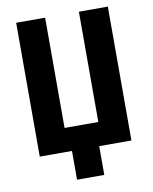

<svg xmlns="http://www.w3.org/2000/svg" viewBox="-92 -767 784 986"><g transform="rotate(-10 300.0 -274.0)"><path d="M229 0H61V-698H212V-123H388V-698H539V0H371V150H229Z"/></g></svg>

Font: iA Writer Mono V
Style: Regular
Weight: 400
Designer: Mike Abbink, Paul van der Laan, Pieter van Rosmalen
Foundry: Bold Monday
Version: Version 2.000